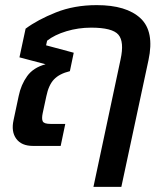

<svg xmlns="http://www.w3.org/2000/svg" viewBox="-20 -570 653 750"><path d="M345 160 451 -338Q466 -407 442.5 -434.5Q419 -462 336 -462Q286 -462 239.5 -448Q193 -434 164 -411L160 -393L268 -364L253 -292Q212 -282 191 -260Q170 -238 161 -194L147 -129Q142 -106 147 -96Q152 -86 177 -86H235L217 0H109Q64 0 43.5 -28Q23 -56 33 -101L53 -195Q62 -239 86 -272.5Q110 -306 158 -319L56 -346L80 -458Q127 -493 198.5 -521.5Q270 -550 358 -550Q474 -550 529 -498.5Q584 -447 560 -335L454 160Z"/></svg>

Font: Kanit
Style: Italic
Weight: 400
Italic angle: -12°
Designer: Katatrad Team
Foundry: CadsonDemak
Version: Version 2.000; ttfautohint (v1.8.3)